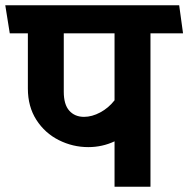

<svg xmlns="http://www.w3.org/2000/svg" viewBox="-46 -711 717 731"><path d="M526.9 0H390.1V-172.9Q343.3 -150.9 290 -150.9Q231 -150.9 178 -177.5Q125 -204.1 92.5 -254.6Q60.1 -305.2 60.1 -374V-584H-8.8L-25.9 -690.9H636.2L650.9 -584H526.9ZM390.1 -329.1V-584H196.8V-361.8Q196.8 -313 217.8 -289.6Q238.8 -266.1 273.9 -266.1Q304.2 -266.1 335.7 -283Q367.2 -299.8 390.1 -329.1Z"/></svg>

Font: Kadwa
Style: Regular
Weight: 400
Designer: Sol Matas
Foundry: Sol Matas
Version: Version 1.000;PS 001.000;hotconv 1.0.70;makeotf.lib2.5.58329